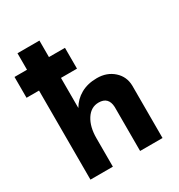

<svg xmlns="http://www.w3.org/2000/svg" viewBox="-190 -913 969 1038"><g transform="rotate(-30 294.0 -394.5)"><path d="M522 -327V0H382V-275Q379 -339 318 -339Q270 -339 241 -294Q212 -249 212 -178V0H72V-556H-6V-686H72V-789H209V-686H309V-556H209V-368Q233 -410 275.5 -434Q318 -458 376 -458Q438 -458 479.5 -421Q521 -384 522 -327Z"/></g></svg>

Font: Josefin Sans
Style: Bold
Weight: 700
Designer: Santiago Orozco
Foundry: Typemade
Version: Version 2.000